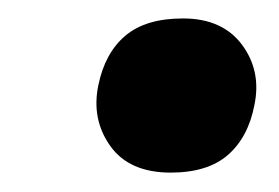

<svg xmlns="http://www.w3.org/2000/svg" viewBox="-20 -530 295 203"><path d="M160.5 -347.5Q116.5 -347.5 96.5 -375.8Q76.5 -404 84 -440Q91 -474 112.5 -492.2Q134 -510.5 173.5 -510.5Q215 -510.5 235.8 -482.8Q256.5 -455 249 -419Q242.5 -385 221 -366.2Q199.5 -347.5 160.5 -347.5Z"/></svg>

Font: Commissioner SemiBold
Style: Italic
Weight: 600
Italic angle: -12°
Designer: Kostas Bartsokas
Foundry: Kostas Bartsokas
Version: Version 1.000; ttfautohint (v1.8.3)